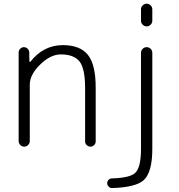

<svg xmlns="http://www.w3.org/2000/svg" viewBox="-20 -793 941 1010"><path d="M781.2 -515.6V-9.8Q781.2 114.3 735.4 155.3Q693.4 192.4 569.3 196.3Q569.3 196.3 568.4 196.3Q558.6 196.3 551.8 188.5Q543.9 181.6 543.9 170.9Q543.9 160.2 551.3 152.8Q558.6 145.5 569.3 145.5Q663.1 142.6 690.4 117.2Q721.7 88.9 721.7 -9.8V-515.6Q721.7 -527.3 730.5 -536.1Q739.3 -544.9 751.5 -544.9Q763.7 -544.9 772.5 -536.1Q781.2 -527.3 781.2 -515.6ZM721.7 -683.6V-744.1Q721.7 -755.9 730.5 -764.6Q739.3 -773.4 751.5 -773.4Q763.7 -773.4 772.5 -764.6Q781.2 -755.9 781.2 -744.1V-683.6Q781.2 -671.9 772.5 -663.1Q763.7 -654.3 751.5 -654.3Q739.3 -654.3 730.5 -663.1Q721.7 -671.9 721.7 -683.6ZM134.8 -468.8Q134.8 -467.8 136.2 -467.3Q137.7 -466.8 139.6 -467.8Q207 -554.7 309.6 -555.7Q401.4 -555.7 442.4 -504.4Q483.4 -453.1 483.4 -332V-48.8Q483.4 -38.1 475.1 -29.8Q466.8 -21.5 455.6 -21.5Q444.3 -21.5 436 -29.8Q427.7 -38.1 427.7 -48.8V-328.1Q427.7 -433.6 397.9 -470.2Q368.2 -506.8 299.8 -506.8Q246.1 -506.8 191.4 -453.6Q136.7 -400.4 136.7 -347.7V-50.8Q136.7 -39.1 127.9 -30.3Q119.1 -21.5 107.4 -21.5Q95.7 -21.5 86.9 -30.3Q78.1 -39.1 78.1 -50.8V-517.6Q78.1 -528.3 86.4 -536.6Q94.7 -544.9 105.5 -544.9Q117.2 -544.9 125.5 -536.6Q133.8 -528.3 133.8 -517.6Z"/></svg>

Font: Gen Jyuu Gothic Light
Style: Regular
Weight: 200
Designer: [Source Han Sans]
Ryoko NISHIZUKA  (kana & ideographs); Paul D. Hunt (Latin, Greek & Cyrillic); Wenlong ZHANG  (bopomofo
Version: Version 1.002.20150607